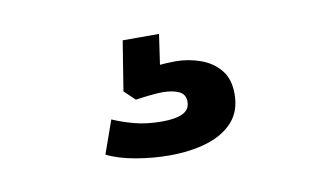

<svg xmlns="http://www.w3.org/2000/svg" viewBox="-39 -85 578 354"><g transform="rotate(-10 250.0 92.0)"><path d="M254 204Q224 204 192 198.5Q160 193 138 182L160 120Q178 128 200.5 134Q223 140 252 140Q277 140 290.5 133.5Q304 127 304 112Q304 98 292 92.5Q280 87 261 87Q253 87 238.5 88.5Q224 90 211 92L191 73L206 -20H274L262 63L231 44Q242 39 259.5 37Q277 35 295 35Q319 35 341.5 43Q364 51 378 68Q392 85 392 113Q392 145 374 165Q356 185 325 194.5Q294 204 254 204Z"/></g></svg>

Font: Nunito Sans 7pt
Style: Bold
Weight: 700
Designer: Vernon Adams
Foundry: Vernon Adams
Version: Version 3.101;gftools[0.9.27]